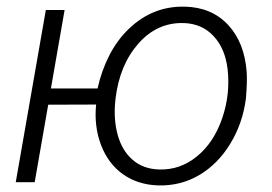

<svg xmlns="http://www.w3.org/2000/svg" viewBox="-20 -559 833 589"><path d="M136.2 -287.6H279.3Q291 -341.3 315.4 -389.2Q339.8 -437 377 -472.2Q449.7 -541 547.4 -538.6Q629.4 -536.6 679.7 -482.7Q730 -428.7 736.8 -337.9Q738.8 -309.1 734.4 -256.8Q724.6 -180.7 686.5 -118.2Q648.4 -55.7 591.3 -22Q534.2 11.7 465.3 9.8Q402.8 7.8 357.4 -24.4Q312 -56.6 290 -114Q268.1 -171.4 274.9 -238.3L127.9 -237.8L86.4 0H28.3L120.6 -528.3H178.2ZM334 -252Q327.6 -193.4 341.1 -145Q354.5 -96.7 387 -68.6Q419.4 -40.5 468.3 -39.1Q532.2 -37.1 583.7 -78.9Q635.3 -120.6 661.1 -194.8Q687 -269 678.2 -346.7Q670.9 -409.7 635.5 -448Q600.1 -486.3 543.9 -488.3Q461.9 -490.7 404.3 -425Q346.7 -359.4 334.5 -256.8Z"/></svg>

Font: Roboto Light
Style: Italic
Weight: 300
Italic angle: -12°
Designer: Google
Version: Version 2.134; 2016; ttfautohint (v1.6)